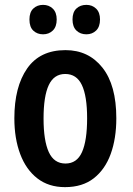

<svg xmlns="http://www.w3.org/2000/svg" viewBox="-20 -759 545 789"><path d="M458 -273Q458 -190 435 -126.5Q412 -63 365.5 -26.5Q319 10 247 10Q180 10 133.5 -26Q87 -62 63 -126Q39 -190 39 -273Q39 -402 91.5 -477.5Q144 -553 249 -553Q344 -553 401 -481Q458 -409 458 -273ZM159 -272Q159 -181 180.5 -134Q202 -87 249 -87Q296 -87 317 -134Q338 -181 338 -273Q338 -364 316.5 -409.5Q295 -455 248 -455Q202 -455 180.5 -409.5Q159 -364 159 -272ZM101 -679Q101 -709 117 -724Q133 -739 157 -739Q181 -739 197 -723.5Q213 -708 213 -679Q213 -649 197 -633.5Q181 -618 157 -618Q133 -618 117 -633Q101 -648 101 -679ZM278 -679Q278 -709 294 -724Q310 -739 335 -739Q359 -739 375 -723.5Q391 -708 391 -679Q391 -649 375 -633.5Q359 -618 335 -618Q310 -618 294 -633.5Q278 -649 278 -679Z"/></svg>

Font: Noto Sans Disp Cond SemBd
Style: Regular
Weight: 600
Width: 3
Designer: Monotype Design Team
Foundry: Monotype Imaging Inc.
Version: Version 2.000;GOOG;noto-source:20170915:90ef993387c0; ttfaut